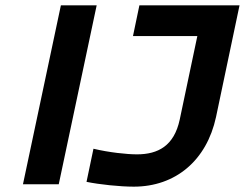

<svg xmlns="http://www.w3.org/2000/svg" viewBox="-20 -690 917 719"><path d="M208 -670 66 0H200L342 -670ZM304 -9C353 1 429 9 481 9C637 9 754 -89 789 -252L877 -670H502L478 -555H719L653 -242C632 -144 572 -112 493 -112C455 -112 389 -119 330 -133Z"/></svg>

Font: LT Wave Text Bold Italic
Style: Regular
Weight: 700
Designer: Daniel Lyons
Version: Version 2.5 (Glyphs App)